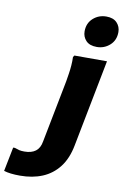

<svg xmlns="http://www.w3.org/2000/svg" viewBox="-294 -880 767 1183"><g transform="rotate(10 89.5 -289.0)"><path d="M246 -623Q201 -623 178.5 -647Q156 -671 156 -705Q156 -756 190.5 -787Q225 -818 273 -818Q317 -818 339.5 -794Q362 -770 362 -736Q362 -685 327.5 -654Q293 -623 246 -623ZM-183 228 -153 77H-142Q-126 83 -113.5 86Q-101 89 -81 89Q-37 89 -11 69.5Q15 50 22 8L98 -382Q102 -406 106 -432Q110 -458 112 -484.5Q114 -511 113 -536L120 -547H324L218 -2Q202 82 160.5 135.5Q119 189 57.5 214.5Q-4 240 -82 240Q-114 240 -139 237Q-164 234 -183 228Z"/></g></svg>

Font: Kufam ExtraBold
Style: Italic
Weight: 800
Italic angle: -11°
Designer: Artur Schmal
Foundry: Original Type
Version: Version 1.301; ttfautohint (v1.8.3)